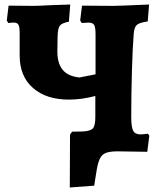

<svg xmlns="http://www.w3.org/2000/svg" viewBox="-20 -670 711 850"><path d="M641 -69 632 2 498 0Q452 0 434.5 15.5Q417 31 409 77L397 152L289 160L290 -74L299 -87L348 -88Q381 -90 391.5 -102Q402 -114 402 -152V-245Q341 -229 285 -229Q185 -229 126 -280.5Q67 -332 67 -425V-528Q67 -551 61.5 -560.5Q56 -570 42 -570Q31 -570 17 -568L10 -579L18 -645L127 -644Q149 -644 203 -647L291 -650L285 -574Q254 -568 245 -556.5Q236 -545 235 -510L234 -446Q233 -391 257 -361.5Q281 -332 332 -327L403 -341V-518Q403 -550 396.5 -560Q390 -570 371 -570L342 -568L335 -579L343 -645L481 -644Q504 -644 640 -650L634 -575Q597 -570 585.5 -559.5Q574 -549 572 -520Q567 -460 564 -354.5Q561 -249 561 -152Q561 -108 569.5 -91.5Q578 -75 602 -75Q611 -75 635 -78Z"/></svg>

Font: Alegreya ExtraBold
Style: Regular
Weight: 800
Designer: Juan Pablo del Peral
Foundry: Huerta Tipografica
Version: Version 2.007; ttfautohint (v1.6)